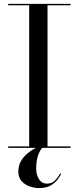

<svg xmlns="http://www.w3.org/2000/svg" viewBox="-20 -770 410 1000"><path d="M22.5 0V-7.5H132V-742.5H22.5V-750H347.5V-742.5H227.5V-7.5H347.5V0ZM183.5 209.5Q158 209.5 133.2 200.5Q108.5 191.5 92 172.5Q75.5 153.5 75.5 123.5Q75.5 93.5 88.5 70.2Q101.5 47 122.5 29.5Q143.5 12 167.8 0Q192 -12 215 -19.5L218 -14.5Q202.5 -6 191.5 11.2Q180.5 28.5 174.5 52.8Q168.5 77 168.5 107Q168.5 141 183.5 163.8Q198.5 186.5 224 186.5Q250 186.5 265.5 170.8Q281 155 294 133L298.5 136.5Q291 150.5 277.8 167.5Q264.5 184.5 241.8 197Q219 209.5 183.5 209.5Z"/></svg>

Font: Bodoni Moda 28pt
Style: Regular
Weight: 400
Designer: Owen Earl
Foundry: indestructible type
Version: Version 2.005